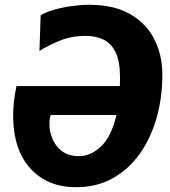

<svg xmlns="http://www.w3.org/2000/svg" viewBox="-20 -775 710 803"><path d="M298 8Q180.5 8 109.2 -68Q38 -144 35 -281Q34.5 -312 37.8 -345.5Q41 -379 49 -415H481.5Q482 -434 482 -454Q481.5 -520.5 462.8 -557.8Q444 -595 411.5 -610Q379 -625 338 -625Q279.5 -625 230 -604.8Q180.5 -584.5 145 -562L150 -711Q172.5 -724.5 207.2 -734.5Q242 -744.5 280.8 -749.8Q319.5 -755 354 -755Q455.5 -755 523.2 -716.5Q591 -678 625 -611.8Q659 -545.5 659 -462Q659 -367 635 -282.2Q611 -197.5 564.8 -132.2Q518.5 -67 451.5 -29.5Q384.5 8 298 8ZM311 -122Q359.5 -122 402.5 -162.5Q445.5 -203 467 -294H192Q185.5 -276 187 -247.5Q188.5 -219 201.5 -190Q214.5 -161 241.2 -141.5Q268 -122 311 -122Z"/></svg>

Font: Merriweather Sans ExtraBold
Style: Italic
Weight: 800
Italic angle: -7.5°
Designer: Eben Sorkin
Foundry: Eben Sorkin
Version: Version 2.001; ttfautohint (v1.8.3)